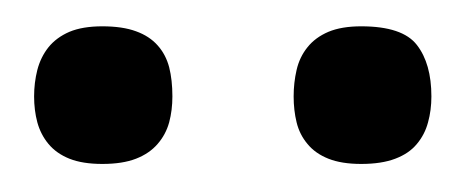

<svg xmlns="http://www.w3.org/2000/svg" viewBox="-20 -711 347 143"><path d="M249 -588.9Q234.4 -588.9 224.6 -592.8Q214.8 -596.7 209 -603.8Q203.1 -610.8 200.9 -619.9Q198.7 -628.9 198.7 -639.2Q198.7 -649.4 200.9 -658.9Q203.1 -668.5 209 -675.8Q214.8 -683.1 224.6 -687.3Q234.4 -691.4 249 -691.4Q279.8 -691.4 290.5 -677.5Q301.3 -663.6 301.3 -639.2Q301.3 -628.9 298.8 -619.9Q296.4 -610.8 290.5 -603.8Q284.7 -596.7 274.4 -592.8Q264.2 -588.9 249 -588.9ZM56.2 -588.9Q41.5 -588.9 31.7 -592.8Q22 -596.7 16.1 -603.8Q10.3 -610.8 7.8 -619.9Q5.4 -628.9 5.4 -639.2Q5.4 -649.4 7.8 -658.9Q10.3 -668.5 16.1 -675.8Q22 -683.1 31.7 -687.3Q41.5 -691.4 56.2 -691.4Q71.3 -691.4 81.3 -687.7Q91.3 -684.1 97.4 -677.2Q103.5 -670.4 106 -660.9Q108.4 -651.4 108.4 -639.2Q108.4 -628.9 106 -619.9Q103.5 -610.8 97.4 -603.8Q91.3 -596.7 81.3 -592.8Q71.3 -588.9 56.2 -588.9Z"/></svg>

Font: Fjord
Style: One
Weight: 400
Designer: Viktoriya Grabowska
Foundry: Viktoriya Grabowska
Version: Version 1.002